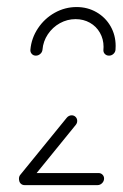

<svg xmlns="http://www.w3.org/2000/svg" viewBox="-20 -539 357 559"><path d="M35.6 -16.3Q35.6 -24.1 41.3 -29.6Q47 -35.2 54.8 -35.2H266.7Q273.7 -35.2 278.3 -30.6Q283 -25.9 283 -19.3Q283 -11.5 277.2 -5.7Q271.5 0 263.7 0H51.9Q44.8 0 40.2 -4.6Q35.6 -9.3 35.6 -16.3ZM51.1 -2.6Q44.1 -2.6 39.6 -7.2Q35.2 -11.9 35.2 -18.5Q35.2 -25.9 39.6 -30.7L174.1 -195.9Q176.7 -199.3 180.6 -201.3Q184.4 -203.3 188.5 -203.3Q195.6 -203.3 200.2 -198.5Q204.8 -193.7 204.8 -187Q204.8 -180.4 200.4 -175.2L65.6 -9.3Q63 -6.3 59.1 -4.4Q55.2 -2.6 51.1 -2.6ZM84.4 -377Q77 -377 72.4 -382.2Q67.8 -387.4 68.5 -394.4Q71.5 -428.1 90.6 -456.7Q109.6 -485.2 139.4 -501.9Q169.3 -518.5 203 -518.5Q234.8 -518.5 260.9 -503.5Q287 -488.5 301.9 -462.6Q316.7 -436.7 316.7 -405.2Q316.7 -398.1 316.3 -394.4Q315.9 -387.4 310.4 -382.2Q304.8 -377 297.4 -377Q290 -377 285.2 -382Q280.4 -387 281.1 -394.4Q281.5 -397 281.5 -402.6Q281.5 -425.2 270.9 -443.7Q260.4 -462.2 241.7 -472.8Q223 -483.3 200 -483.3Q175.9 -483.3 154.4 -471.5Q133 -459.6 119.3 -439.1Q105.6 -418.5 103.7 -394.4Q103 -387 97.2 -382Q91.5 -377 84.4 -377Z"/></svg>

Font: 26F Galaxy Sans Light
Style: Italic
Weight: 300
Italic angle: -5°
Designer: C₂₉H₂₅N₃O₅
Version: Version 1.200